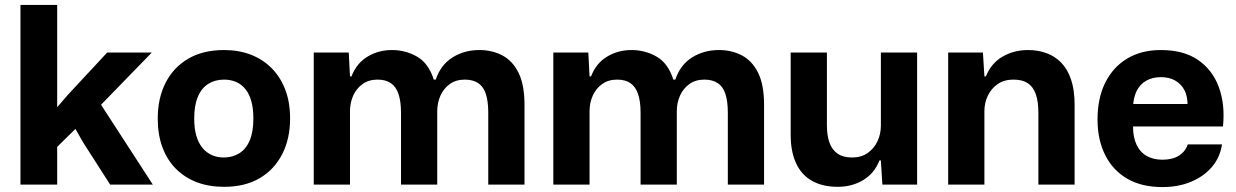

<svg xmlns="http://www.w3.org/2000/svg" viewBox="-20 -749 5015 779"><path d="M63 0V-729H212V-314L256 -365L415 -536H596L390 -324L600 0H427L318 -170L286 -226L212 -153V0Z M889 9Q828 9 779 -9.5Q730 -28 694 -64Q658 -100 639 -151.5Q620 -203 620 -268Q620 -351 652 -413.5Q684 -476 744 -511Q804 -546 889 -546Q949 -546 998 -527Q1047 -508 1082.5 -472Q1118 -436 1137.5 -385Q1157 -334 1157 -268Q1157 -186 1125 -123.5Q1093 -61 1033.5 -26Q974 9 889 9ZM888 -110Q924 -110 951.5 -127.5Q979 -145 993.5 -180Q1008 -215 1008 -268Q1008 -308 1000 -337.5Q992 -367 976 -387Q960 -407 938 -416.5Q916 -426 889 -426Q853 -426 825.5 -409Q798 -392 783 -357Q768 -322 768 -268Q768 -228 776.5 -198.5Q785 -169 801 -149.5Q817 -130 839 -120Q861 -110 888 -110Z M1253 0V-536H1395L1400 -439H1406Q1427 -493 1471.5 -519.5Q1516 -546 1570 -546Q1626 -546 1672.5 -519Q1719 -492 1740 -426H1748Q1768 -486 1816 -516Q1864 -546 1925 -546Q1977 -546 2018.5 -524Q2060 -502 2084 -453.5Q2108 -405 2108 -324V0H1961V-292Q1961 -337 1951.5 -367Q1942 -397 1920.5 -411.5Q1899 -426 1866 -426Q1830 -426 1805 -408Q1780 -390 1767 -361Q1754 -332 1754 -298V0H1607V-292Q1607 -337 1597 -367Q1587 -397 1566 -411.5Q1545 -426 1512 -426Q1476 -426 1451 -408Q1426 -390 1413 -361Q1400 -332 1400 -298V0Z M2225 0V-536H2367L2372 -439H2378Q2399 -493 2443.5 -519.5Q2488 -546 2542 -546Q2598 -546 2644.5 -519Q2691 -492 2712 -426H2720Q2740 -486 2788 -516Q2836 -546 2897 -546Q2949 -546 2990.5 -524Q3032 -502 3056 -453.5Q3080 -405 3080 -324V0H2933V-292Q2933 -337 2923.5 -367Q2914 -397 2892.5 -411.5Q2871 -426 2838 -426Q2802 -426 2777 -408Q2752 -390 2739 -361Q2726 -332 2726 -298V0H2579V-292Q2579 -337 2569 -367Q2559 -397 2538 -411.5Q2517 -426 2484 -426Q2448 -426 2423 -408Q2398 -390 2385 -361Q2372 -332 2372 -298V0Z M3379 9Q3318 9 3275 -15Q3232 -39 3210 -86.5Q3188 -134 3188 -202V-536H3335V-241Q3335 -199 3345.5 -170Q3356 -141 3378.5 -125.5Q3401 -110 3437 -110Q3474 -110 3500 -128Q3526 -146 3540 -175.5Q3554 -205 3554 -240V-536H3701V0H3560L3554 -98H3548Q3528 -46 3482.5 -18.5Q3437 9 3379 9Z M3827 0V-536H3968L3974 -439H3980Q4002 -493 4048 -519.5Q4094 -546 4151 -546Q4191 -546 4225.5 -533.5Q4260 -521 4285.5 -495Q4311 -469 4325.5 -426.5Q4340 -384 4340 -324V0H4193V-292Q4193 -337 4182.5 -367Q4172 -397 4150 -411.5Q4128 -426 4092 -426Q4054 -426 4028 -408Q4002 -390 3988 -361Q3974 -332 3974 -298V0Z M4696 10Q4612 10 4553.5 -24Q4495 -58 4464 -120Q4433 -182 4433 -264Q4433 -351 4464.5 -414Q4496 -477 4553.5 -511.5Q4611 -546 4690 -546Q4782 -546 4840.5 -506Q4899 -466 4925 -396Q4951 -326 4942 -236H4577Q4577 -192 4591.5 -161.5Q4606 -131 4633 -116Q4660 -101 4696 -101Q4738 -101 4764 -118Q4790 -135 4799 -163H4938Q4930 -110 4897 -71.5Q4864 -33 4812.5 -11.5Q4761 10 4696 10ZM4577 -313 4564 -327H4812L4798 -313Q4800 -355 4786.5 -381.5Q4773 -408 4748.5 -422Q4724 -436 4690 -436Q4656 -436 4630.5 -421.5Q4605 -407 4591.5 -379.5Q4578 -352 4577 -313Z"/></svg>

Font: Mona Sans ExtraLight
Style: Bold
Weight: 700
Version: Version 2.000